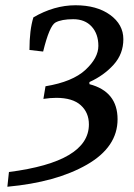

<svg xmlns="http://www.w3.org/2000/svg" viewBox="-20 -572 509 730"><path d="M8 138 14 82Q318 43 318 -99Q318 -144 287 -172Q256 -200 194 -200Q172 -200 145 -196L153 -244Q256 -261 305 -306.5Q354 -352 354 -397.5Q354 -443 328.5 -471Q303 -499 258.5 -499Q214 -499 191 -486.5Q168 -474 144 -376L92 -382Q92 -458 107 -506Q186 -552 267 -552Q348 -552 398.5 -515.5Q449 -479 449 -423Q449 -367 412 -326Q375 -285 320 -260V-252Q427 -224 427 -118.5Q427 -13 310.5 54Q194 121 8 138Z"/></svg>

Font: Poly
Style: Italic
Weight: 400
Italic angle: -10°
Designer: Nicolas Silva
Foundry: Jose Nicolas Silva Schwarzenberg
Version: Version 1.003